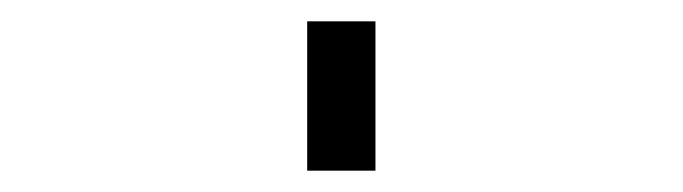

<svg xmlns="http://www.w3.org/2000/svg" viewBox="-20 60 640 180"><path d="M268 220V80H332V220Z"/></svg>

Font: Iosevka Curly Slab LtEx
Style: Regular
Weight: 300
Width: 7
Monospace: yes
Designer: Belleve Invis
Foundry: Belleve Invis
Version: Version 11.1.0; ttfautohint (v1.8.3)